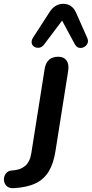

<svg xmlns="http://www.w3.org/2000/svg" viewBox="-135 -794 480 1005"><path d="M-64 191Q-89 192 -101.5 178.5Q-114 165 -114.5 146.5Q-115 128 -103.5 113.5Q-92 99 -70 98Q-29 96 -3.5 74.5Q22 53 29 7L99 -435Q110 -497 170 -497Q199 -497 213 -478Q227 -459 222 -424L156 -7Q146 60 121 102Q96 144 51.5 165.5Q7 187 -64 191ZM263 -728 321 -597Q329 -580 323 -567Q317 -554 304.5 -547.5Q292 -541 278.5 -544Q265 -547 257 -562L190 -686L95 -560Q85 -547 71 -544.5Q57 -542 45.5 -548.5Q34 -555 31 -568Q28 -581 38 -597L122 -727Q136 -750 154.5 -762Q173 -774 196 -774Q242 -774 263 -728Z"/></svg>

Font: Nunito Variable Extra Light
Style: Italic
Weight: 200
Italic angle: -9°
Designer: Vernon Adams
Foundry: Vernon Adams
Version: Version 3.602